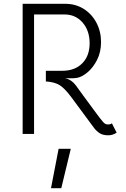

<svg xmlns="http://www.w3.org/2000/svg" viewBox="-20 -704 663 1009"><path d="M593 -7Q573 7 549 7Q520 7 503 -4.5Q486 -16 474 -32L355 -193Q320 -240 293.5 -256.5Q267 -273 221 -276V-332H308Q373 -332 412 -371Q451 -410 451 -477Q451 -543 414 -585.5Q377 -628 319 -628H159V0H99V-684H323Q377 -684 419.5 -657.5Q462 -631 486.5 -585Q511 -539 511 -483Q511 -430 490 -389Q469 -348 440 -324Q411 -300 386 -295Q369 -292 346.5 -292.5Q324 -293 323 -293Q355 -286 378 -256L418 -201Q436 -177 472.5 -127Q509 -77 520 -65Q527 -57 532.5 -53.5Q538 -50 548 -50Q561 -50 568 -56ZM288 78H352L302 285H248Z"/></svg>

Font: Bellota Text
Style: Regular
Weight: 400
Designer: Kemie Guaida
Foundry: Kemie Guaida
Version: Version 4.001